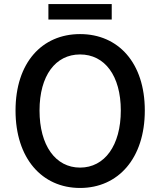

<svg xmlns="http://www.w3.org/2000/svg" viewBox="-20 -919 794 952"><path d="M377 13C566 13 698 -134 698 -371C698 -608 566 -750 377 -750C188 -750 57 -608 57 -371C57 -134 188 13 377 13ZM377 -88C255 -88 176 -198 176 -371C176 -544 255 -649 377 -649C499 -649 579 -544 579 -371C579 -198 499 -88 377 -88ZM220 -822H534V-899H220Z"/></svg>

Font: Genne Gothic Medium
Style: Regular
Weight: 500
Designer: Ryoko NISHIZUKA (kana & ideographs); Paul D. Hunt (Latin, Greek & Cyrillic); Wenlong ZHANG (bopomofo); Sandoll Communica
Foundry: Adobe Systems Incorporated
Version: Version 1.004;PS 1.004;hotconv 16.6.51;makeotf.lib2.5.65220